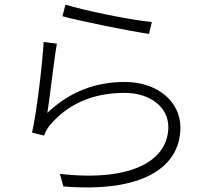

<svg xmlns="http://www.w3.org/2000/svg" viewBox="-20 -785 907 827"><path d="M118 -214 170 -201C175 -215 183 -231 195 -246C269 -333 374 -385 517 -385C625 -385 705 -325 705 -238C705 -99 557 0 238 -36L253 18C592 46 757 -63 757 -236C757 -349 656 -432 518 -432C393 -432 281 -391 184 -299C195 -366 212 -524 225 -597L168 -604C163 -513 138 -299 118 -214ZM249 -715C322 -695 532 -652 622 -639L634 -690C547 -698 341 -740 262 -765Z"/></svg>

Font: GenEiGothic-pro-Light
Style: Regular
Weight: 300
Designer: Ryoko NISHIZUKA (kana & ideographs); Paul D. Hunt (Latin, Greek & Cyrillic); Wenlong ZHANG (bopomofo); Sandoll Communica
Foundry: Adobe Systems Incorporated; o_tamon
Version: Version 1.000.140830